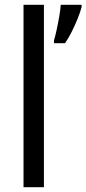

<svg xmlns="http://www.w3.org/2000/svg" viewBox="-20 -780 360 800"><path d="M163 0H78V-760H163ZM320 -751Q315 -731 304 -703.5Q293 -676 279 -648Q265 -620 251 -600H205V-612Q210 -628 216 -655.5Q222 -683 227 -712Q232 -741 233 -760H320Z"/></svg>

Font: Noto Sans Gujarati SemiCondensed
Style: Regular
Weight: 400
Width: 4
Designer: Jelle Bosma - Monotype Design Team, Universal Thirst
Foundry: Monotype Imaging Inc.
Version: Version 2.106; ttfautohint (v1.8.4.7-5d5b)